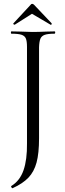

<svg xmlns="http://www.w3.org/2000/svg" viewBox="-20 -789 337 1003"><path d="M40 182Q84 155 103 100Q122 45 121 -40V-544Q121 -574 115 -588Q109 -602 92 -607.5Q75 -613 39 -613Q37 -613 37 -619Q37 -625 39 -625L87 -624Q127 -622 150 -622Q180 -622 222 -624L265 -625Q269 -625 268.5 -619Q268 -613 265 -613Q230 -613 213.5 -607Q197 -601 191 -586.5Q185 -572 184 -542V-67Q184 12 171 60Q158 108 128.5 139Q99 170 46 194Q43 195 39.5 189.5Q36 184 40 182ZM56 -660Q53 -660 50.5 -662.5Q48 -665 50 -667L140 -764Q143 -769 148 -769Q153 -769 158 -764L250 -667V-665Q250 -662 248 -660Q246 -658 244 -660L147 -717L57 -660Z"/></svg>

Font: Cormorant Upright
Style: Regular
Weight: 400
Designer: Christian Thalmann (Catharsis Fonts)
Foundry: Catharsis Fonts
Version: Version 3.302